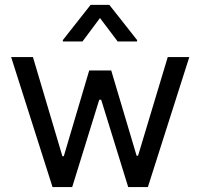

<svg xmlns="http://www.w3.org/2000/svg" viewBox="-20 -763 817 783"><path d="M25.4 -530.3H114.3L234.4 -126H240.2L343.8 -475.6H433.6L537.1 -127.9H543L664.1 -530.3H752L583 0H502.9L392.6 -356.4H384.8L274.4 0H194.3ZM387.7 -689.5 316.4 -593.8H236.3V-599.6L349.6 -743.2H425.8L539.1 -599.6V-593.8H460Z"/></svg>

Font: Pretendard GOV
Style: Regular
Weight: 400
Designer: Base glyphs from Inter by Rasmus Andersson; Hangeul glyphs from Noto Sans CJK(Source Han Sans) by Jang Soo-young and Kan
Foundry: Kil Hyung-jin
Version: Version 1.309